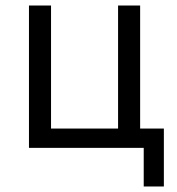

<svg xmlns="http://www.w3.org/2000/svg" viewBox="-20 -536 640 696"><path d="M501 0H85V-516H165V-70H408V-516H488V-70H574V140H501Z"/></svg>

Font: Aneliza
Style: Regular
Weight: 400
Designer: Mike Abbink, Paul van der Laan, Pieter van Rosmalen
Foundry: Bold Monday
Version: Version 3.001;September 8, 2019;FontCreator 11.5.0.2425 64-b